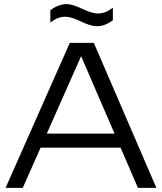

<svg xmlns="http://www.w3.org/2000/svg" viewBox="-20 -907 782 927"><path d="M525 -870C503 -853.1 481 -842 454 -842C427.4 -842 402.5 -852.9 377.6 -864.2C352.5 -875.7 327.1 -887 299.8 -887C272.8 -887 247.1 -875.4 223 -858V-798C245 -814.9 266.9 -826.1 293.9 -826.1C320.6 -826.1 345.5 -814.8 370.6 -803.4C395.9 -791.9 421.3 -780.4 448.8 -780.4C475.8 -780.4 501.1 -791.8 525 -809ZM7 0H90L175.9 -194H562.3L646 0H735L433 -700H317ZM206 -262 371.6 -635.9 533 -262Z"/></svg>

Font: Resamitz
Style: Bold
Weight: 700
Designer: gluk
Foundry: gluk
Version: Version 0.047